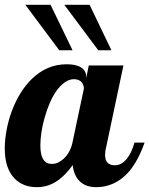

<svg xmlns="http://www.w3.org/2000/svg" viewBox="-33 -772 621 798"><path d="M72.3 -752H177.2L268.6 -563H213.4ZM234.4 -752H339.4L430.2 -563H375.5ZM27.8 -29.8Q-13.2 -71.8 -13.2 -154.8Q-13.2 -189.9 -6.1 -229Q1 -268.1 14.6 -306.2Q45.9 -392.1 100.1 -444.8Q162.6 -504.9 244.1 -504.9Q284.7 -504.9 304.9 -491Q325.2 -477.1 325.2 -454.1V-446.8L335.9 -500H480L408.2 -160.2Q403.8 -145.5 403.8 -127.9Q403.8 -85 444.8 -85Q472.2 -85 494.6 -112.8Q513.7 -136.2 525.9 -179.2H567.9Q541 -103 502.9 -58.6Q470.7 -22 430.2 -5.9Q400.4 5.9 367.2 5.9Q324.7 5.9 299.6 -17.3Q274.4 -40.5 269 -85.9Q240.7 -45.9 209.5 -23.4Q169.4 5.9 120.1 5.9Q63 5.9 27.8 -29.8ZM232.9 -113.3Q259.3 -138.7 268.1 -179.2L315.9 -404.8Q315.9 -409.7 313.7 -416.3Q311.5 -422.9 307.6 -428.7Q295.9 -442.9 274.9 -442.9Q254.9 -442.9 236.1 -429.7Q217.3 -416.5 200.7 -393.1Q171.4 -350.6 152.3 -282.2Q143.6 -252 139.2 -222.4Q134.8 -192.9 134.8 -168.9Q134.8 -119.1 153.3 -101.6Q159.7 -94.7 167.5 -92.8Q175.3 -90.8 185.1 -90.8Q196.3 -90.8 208.7 -96.7Q221.2 -102.5 232.9 -113.3Z"/></svg>

Font: Pattaya
Style: Regular
Weight: 400
Designer: Pablo Impallari / Thai characters Designed by Thanarat Vachiruckul and Suppakit Chalermlarp
Foundry: Pablo Impallari
Version: Version 2.001